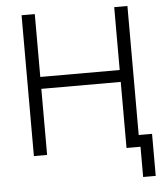

<svg xmlns="http://www.w3.org/2000/svg" viewBox="-59 -780 854 988"><g transform="rotate(-5 368.0 -286.0)"><path d="M89.4 0V-727.5H157.7V-402.8H567.9V-727.5H636.2V0H567.9V-341.3H157.7V0ZM640.1 156.2V0H598.1V-61H705.1V156.2Z"/></g></svg>

Font: Inter 20pt Light
Style: Regular
Weight: 300
Version: Version 4.001;git-66647c0bb